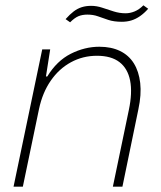

<svg xmlns="http://www.w3.org/2000/svg" viewBox="-20 -703 608 723"><path d="M31 0 139 -517H169L153 -415H158Q194 -474 246.5 -500.5Q299 -527 354 -527Q399 -527 432 -511Q465 -495 484 -464.5Q503 -434 508 -390.5Q513 -347 501 -291L441 0H405L465 -288Q479 -354 470 -399.5Q461 -445 430 -469Q399 -493 345 -493Q292 -493 247 -468.5Q202 -444 171 -399Q140 -354 127 -293L66 0ZM439 -621Q409 -621 388 -628Q367 -635 349 -641.5Q331 -648 309 -648Q290 -648 275.5 -642Q261 -636 244 -619L227 -631Q243 -649 257.5 -660Q272 -671 288 -676Q304 -681 323 -681Q344 -681 365 -674Q386 -667 408 -660Q430 -653 453 -653Q470 -653 487 -660Q504 -667 520 -683L538 -670Q523 -653 507 -642Q491 -631 474.5 -626Q458 -621 439 -621Z"/></svg>

Font: Mona Sans
Style: Italic
Weight: 200
Italic angle: -11.6951°
Designer: Deni Anggara
Foundry: GitHub
Version: Version 2.000